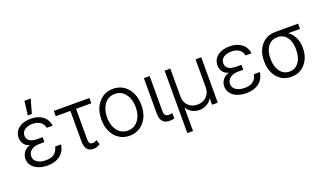

<svg xmlns="http://www.w3.org/2000/svg" viewBox="-86 -1374 3722 2186"><g transform="rotate(-20 1775.0 -281.0)"><path d="M161 -222Q125 -192 125 -150Q125 -104 164 -78Q203 -51 270 -51Q336 -51 371 -79Q407 -106 419 -162H491Q480 -81 422 -35Q361 12 267 12Q204 12 155 -8Q106 -28 80 -63Q53 -99 53 -145Q53 -186 77 -222Q103 -260 156 -275Q105 -290 84 -324Q63 -357 63 -396Q63 -470 119 -512Q174 -555 265 -555Q353 -555 408 -513Q463 -473 475 -395H403Q393 -443 357 -468Q321 -493 265 -493Q206 -493 169 -467Q133 -440 133 -397Q133 -358 164 -334Q196 -311 257 -311H322V-287V-251H257Q199 -251 161 -222ZM345 -771 297 -601H248L269 -771Z M790 -484V-115Q790 -89 797 -73Q805 -60 815 -57Q824 -53 838 -53Q849 -53 862 -58Q874 -63 886 -70L905 -15Q878 3 861 7Q839 12 821 12Q771 12 747 -19Q721 -50 721 -115V-484H544V-548H975V-484Z M1135 -23Q1081 -58 1049 -123Q1019 -188 1019 -270Q1019 -355 1049 -418Q1080 -482 1135 -519Q1189 -555 1261 -555Q1333 -555 1388 -519Q1443 -482 1474 -418Q1504 -355 1504 -270Q1504 -188 1474 -123Q1442 -58 1388 -23Q1333 13 1261 13Q1189 13 1135 -23ZM1356 -79Q1395 -110 1415 -159Q1435 -211 1435 -270Q1435 -330 1415 -382Q1394 -432 1356 -463Q1317 -493 1261 -493Q1206 -493 1167 -463Q1129 -432 1108 -382Q1088 -330 1088 -270Q1088 -211 1108 -159Q1128 -110 1167 -79Q1206 -49 1261 -49Q1317 -49 1356 -79Z M1722 -70Q1739 -58 1760 -58Q1776 -58 1784 -60L1803 -64L1804 1Q1797 4 1779 7Q1757 9 1740 9Q1695 9 1665 -21Q1635 -51 1635 -118V-548H1705V-118Q1705 -83 1722 -70Z M1955 -548V-208Q1955 -141 1997 -99Q2040 -56 2107 -56Q2175 -56 2218 -99Q2261 -142 2261 -208V-548H2330V2H2261V-81Q2242 -39 2199 -15Q2159 9 2107 9Q2058 9 2016 -15Q1973 -39 1954 -81H1955V209H1886V-548Z M2570 -222Q2534 -192 2534 -150Q2534 -104 2573 -78Q2612 -51 2679 -51Q2745 -51 2780 -79Q2816 -106 2828 -162H2900Q2889 -81 2831 -35Q2770 12 2676 12Q2613 12 2564 -8Q2515 -28 2489 -63Q2462 -99 2462 -145Q2462 -186 2486 -222Q2512 -260 2565 -275Q2514 -290 2493 -324Q2472 -357 2472 -396Q2472 -470 2528 -512Q2583 -555 2674 -555Q2762 -555 2817 -513Q2872 -473 2884 -395H2812Q2802 -443 2766 -468Q2730 -493 2674 -493Q2615 -493 2578 -467Q2542 -440 2542 -397Q2542 -358 2573 -334Q2605 -311 2666 -311H2731V-287V-251H2666Q2608 -251 2570 -222Z M3015 -401Q3044 -462 3096 -496Q3148 -531 3220 -531H3497V-467H3353Q3399 -439 3426 -383Q3454 -328 3454 -255V-248Q3454 -177 3426 -118Q3397 -59 3345 -23Q3293 12 3221 12Q3147 12 3096 -23Q3043 -59 3015 -120Q2987 -180 2987 -258V-266Q2987 -344 3015 -401ZM3083 -154Q3101 -107 3136 -79Q3172 -51 3221 -51Q3270 -51 3306 -79Q3341 -109 3358 -154Q3375 -203 3375 -260V-268Q3375 -323 3358 -369Q3340 -415 3307 -440Q3273 -467 3221 -467Q3170 -467 3135 -440Q3099 -413 3083 -368Q3065 -323 3065 -266V-258Q3065 -201 3083 -154Z"/></g></svg>

Font: Sinter Normal
Style: Regular
Weight: 350
Foundry: Adobe & rsms
Version: Version 1.000